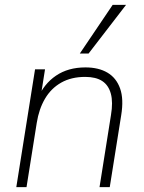

<svg xmlns="http://www.w3.org/2000/svg" viewBox="-20 -769 593 789"><path d="M47 0 124 -484H165L146 -364H135Q160 -424 210 -458Q260 -492 331 -492Q385 -492 421.5 -470.5Q458 -449 473.5 -405.5Q489 -362 478 -295L431 0H389L436 -296Q445 -349 435.5 -384Q426 -419 400 -436Q374 -453 330 -453Q273 -453 231.5 -429.5Q190 -406 165 -363.5Q140 -321 131 -264L89 0ZM308 -549 443 -749H498L344 -549Z"/></svg>

Font: Nunito Sans 12pt ExtraLight
Style: Italic
Weight: 200
Italic angle: -9°
Designer: Vernon Adams
Foundry: Vernon Adams
Version: Version 3.101;gftools[0.9.27]